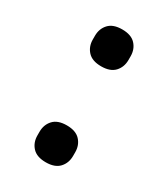

<svg xmlns="http://www.w3.org/2000/svg" viewBox="-143 -600 595 681"><g transform="rotate(30 155.0 -260.0)"><path d="M155 12Q118 12 100 -7.5Q82 -27 82 -56V-71Q82 -100 100 -119.5Q118 -139 155 -139Q192 -139 210 -119.5Q228 -100 228 -71V-56Q228 -27 210 -7.5Q192 12 155 12ZM155 -381Q118 -381 100 -400.5Q82 -420 82 -449V-464Q82 -493 100 -512.5Q118 -532 155 -532Q192 -532 210 -512.5Q228 -493 228 -464V-449Q228 -420 210 -400.5Q192 -381 155 -381Z"/></g></svg>

Font: IBM Plex Sans Thai Medm
Style: Regular
Weight: 500
Designer: Mike Abbink, Paul van der Laan, Pieter van Rosmalen, Ben Mitchell, Mark Frömberg
Foundry: Bold Monday
Version: Version 1.2